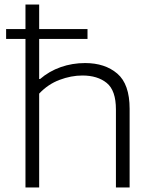

<svg xmlns="http://www.w3.org/2000/svg" viewBox="-20 -828 676 848"><path d="M92.5 0V-808H153V-479H157Q197 -513.5 248 -531.5Q299 -549.5 356 -549.5Q443.5 -549.5 498 -503Q552.5 -456.5 552.5 -347.5V0H492V-344.5Q492 -428.5 451.5 -461.5Q411 -494.5 344 -494.5Q294 -494.5 243 -475.2Q192 -456 153 -414.5V0ZM7 -656V-699.5H366.5V-656Z"/></svg>

Font: Encode Sans Expanded Light
Style: Regular
Weight: 300
Width: 7
Designer: Multiple Designers
Foundry: Impallari Type
Version: Version 3.000; ttfautohint (v1.8.3) -l 8 -r 50 -G 200 -x 14 